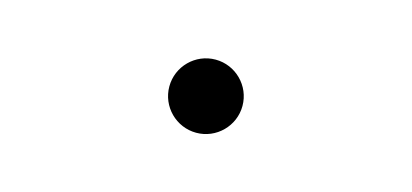

<svg xmlns="http://www.w3.org/2000/svg" viewBox="-33 -629 1066 497"><g transform="rotate(15 500.0 -380.0)"><path d="M500 -282C554 -282 598 -326 598 -380C598 -434 554 -478 500 -478C446 -478 402 -434 402 -380C402 -326 446 -282 500 -282Z"/></g></svg>

Font: Noto Serif JP Medium
Style: Regular
Weight: 500
Designer: Ryoko NISHIZUKA 西塚涼子 (kana & ideographs); Frank Grießhammer (Latin, Greek & Cyrillic); Wenlong ZHANG 张文龙 (bopomofo); San
Foundry: Adobe
Version: Version 2.001;hotconv 1.1.0;makeotfexe 2.6.0